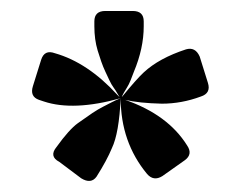

<svg xmlns="http://www.w3.org/2000/svg" viewBox="-20 -663 438 350"><path d="M152 -615V-624Q152 -643 172 -643H222Q242 -643 242 -624V-615Q242 -575 224 -532Q221 -524 218 -516.5Q215 -509 211.5 -503.5Q208 -498 205.5 -493.5Q203 -489 202 -486Q229 -519 242 -531Q270 -557 319 -573Q336 -578 344 -560L359 -512Q365 -493 346 -487Q311 -474 275 -474Q233 -475 208 -481Q286 -454 321 -398Q332 -382 317 -371L276 -342Q260 -332 248 -346Q200 -404 200 -484Q197 -420 184 -393Q175 -371 156 -341Q146 -327 128 -338L88 -368Q69 -378 83 -395Q106 -427 122 -438.5Q138 -450 148.5 -457Q159 -464 168 -468.5Q177 -473 183.5 -476.5Q190 -480 200 -484Q114 -460 60 -478L51 -481Q34 -487 40 -506L55 -554Q61 -573 80 -566Q140 -549 194 -490L198 -486Q196 -489 193.5 -493.5Q191 -498 187 -503.5Q183 -509 179.5 -516.5Q176 -524 172 -532.5Q168 -541 164.5 -551Q161 -561 158 -571Q152 -591 152 -615Z"/></svg>

Font: Rajdhani
Style: Bold
Weight: 700
Designer: Satya Rajpurohit, Jyotish Sonowal
Foundry: Indian Type Foundry
Version: Version 1.201 February 1, 2022